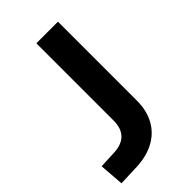

<svg xmlns="http://www.w3.org/2000/svg" viewBox="-219 -779 861 861"><g transform="rotate(-45 212.0 -348.0)"><path d="M16 9 7 -108 95 -112Q124 -114 145.5 -125.5Q167 -137 178.5 -159.5Q190 -182 190 -213V-705H327V-203Q327 -142 302 -96Q277 -50 230 -24Q183 2 118 5Z"/></g></svg>

Font: Nunito Sans 7pt
Style: Bold
Weight: 700
Designer: Vernon Adams
Foundry: Vernon Adams
Version: Version 3.101;gftools[0.9.27]